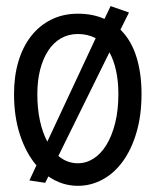

<svg xmlns="http://www.w3.org/2000/svg" viewBox="-20 -598 509 628"><path d="M374 -501Q409.2 -466.3 426 -412.6Q442.9 -358.9 442.9 -291Q442.9 -220.7 426.5 -165Q410.2 -109.4 382.1 -70.6Q354 -31.7 315.9 -11Q277.8 9.8 234.9 9.8Q208.5 9.8 184.3 2Q160.2 -5.9 138.2 -21L127.9 0L76.2 -7.8L99.1 -57.1Q65.4 -96.7 45.7 -156Q25.9 -215.3 25.9 -291Q25.9 -349.1 40.3 -397.2Q54.7 -445.3 81.8 -480Q108.9 -514.6 147.7 -533.9Q186.5 -553.2 234.9 -553.2Q259.8 -553.2 281.5 -548.8Q303.2 -544.4 321.8 -536.1L341.8 -578.1L401.9 -557.1ZM367.2 -290Q367.2 -332.5 359.6 -366.9Q352.1 -401.4 337.9 -426.8L170.9 -87.9Q199.2 -64 234.9 -64Q262.2 -64 286.4 -79.6Q310.5 -95.2 328.4 -124.5Q346.2 -153.8 356.7 -195.6Q367.2 -237.3 367.2 -290ZM102.1 -290Q102.1 -242.7 110.6 -203.4Q119.1 -164.1 134.8 -134.8L293 -473.1Q266.6 -486.8 234.9 -486.8Q204.1 -486.8 179.4 -472.7Q154.8 -458.5 137.7 -432.4Q120.6 -406.2 111.3 -370.1Q102.1 -334 102.1 -290Z"/></svg>

Font: Englebert
Style: Regular
Weight: 400
Designer: Astigmatic (AOETI)
Foundry: Astigmatic (AOETI)
Version: Version 1.000